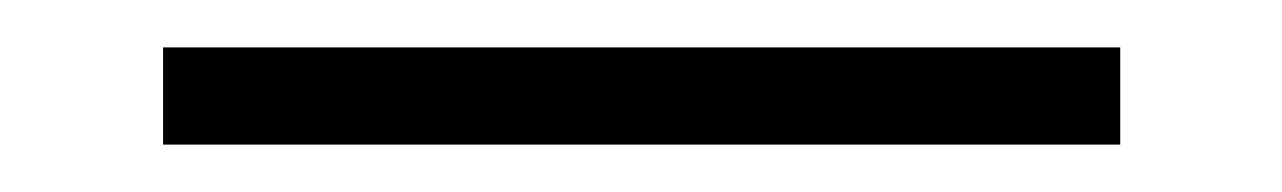

<svg xmlns="http://www.w3.org/2000/svg" viewBox="-20 -20 541 81"><path d="M452.6 0V41H48.8V0Z"/></svg>

Font: Estedad-FD ExtraLight
Style: Regular
Weight: 200
Designer: Amin Abedi
Version: Version 7.3